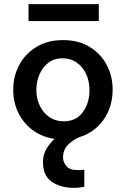

<svg xmlns="http://www.w3.org/2000/svg" viewBox="-20 -665 609 929"><path d="M118 -563V-645H458V-563ZM339 244Q273 244 230.5 214.5Q188 185 188 120Q188 82 205.5 54Q223 26 244 7Q183 -2 138 -35.5Q93 -69 68.5 -119.5Q44 -170 44 -231Q44 -297 73.5 -351.5Q103 -406 157 -438.5Q211 -471 285 -471Q359 -471 413 -438.5Q467 -406 496 -351.5Q525 -297 525 -231Q525 -156 488.5 -97Q452 -38 388 -10Q386 -10 385 -9Q375 -5 363 -1Q334 11 309.5 35Q285 59 285 98Q285 118 300.5 138Q316 158 355 158Q362 158 372.5 157.5Q383 157 388 156V239Q379 240 366 242Q353 244 339 244ZM288 -78Q348 -78 380.5 -122Q413 -166 413 -229Q413 -272 397 -306.5Q381 -341 351.5 -362Q322 -383 282 -383Q243 -383 215 -362Q187 -341 171.5 -306.5Q156 -272 156 -229Q156 -187 173 -152.5Q190 -118 219.5 -98Q249 -78 288 -78Z"/></svg>

Font: Alata
Style: Regular
Weight: 400
Designer: Spyros Zevelakis, Eben Sorkin
Foundry: Spyros Zevelakis
Version: Version 1.005; ttfautohint (v1.8.4.7-5d5b)